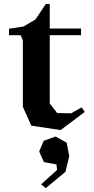

<svg xmlns="http://www.w3.org/2000/svg" viewBox="-20 -650 480 976"><path d="M395 -104 411.1 -81.1 288.1 11.2 139.2 -11.2 96.2 -106.9V-444.8L85 -471.2H25.9V-503.9L99.1 -515.1L160.2 -550.8L212.9 -629.9H232.9V-504.9H392.1V-471.2H232.9V-124L271 -75.2L341.8 -74.2ZM179.2 120.1 202.1 65.9 262.2 43.9 318.8 75.2 332 143.1 313 223.1 212.9 306.2 189 287.1 270 213.9 267.1 186 203.1 173.8Z"/></svg>

Font: Ortica Angular Bold
Style: Regular
Weight: 700
Designer: Benedetta Bovani
Foundry: Collletttivo
Version: Version 2.000;Glyphs 3.1.2 (3151)